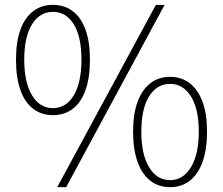

<svg xmlns="http://www.w3.org/2000/svg" viewBox="-20 -759 920 792"><path d="M198 -284Q151 -284 116.5 -310.5Q82 -337 64 -388Q46 -439 46 -513Q46 -586 64 -636Q82 -686 116.5 -712.5Q151 -739 198 -739Q246 -739 280.5 -712.5Q315 -686 333 -636Q351 -586 351 -513Q351 -439 333 -388Q315 -337 280.5 -310.5Q246 -284 198 -284ZM198 -313Q253 -313 284.5 -366Q316 -419 316 -513Q316 -607 284.5 -658.5Q253 -710 198 -710Q144 -710 112 -658.5Q80 -607 80 -513Q80 -419 112 -366Q144 -313 198 -313ZM216 13 623 -739H659L253 13ZM682 13Q634 13 600 -13.5Q566 -40 547.5 -91Q529 -142 529 -216Q529 -289 547.5 -339Q566 -389 600 -415.5Q634 -442 682 -442Q729 -442 763 -415.5Q797 -389 815.5 -339Q834 -289 834 -216Q834 -142 815.5 -91Q797 -40 763 -13.5Q729 13 682 13ZM682 -16Q735 -16 767.5 -69Q800 -122 800 -216Q800 -310 767.5 -361.5Q735 -413 682 -413Q627 -413 595 -361.5Q563 -310 563 -216Q563 -122 595 -69Q627 -16 682 -16Z"/></svg>

Font: Noto Sans HK Thin
Style: Regular
Weight: 100
Designer: Ryoko NISHIZUKA 西塚涼子 (kana, bopomofo & ideographs); Paul D. Hunt (Latin, Greek & Cyrillic); Sandoll Communications 산돌커뮤니
Foundry: Adobe
Version: Version 2.004-H2;hotconv 1.0.118;makeotfexe 2.5.65603